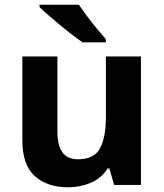

<svg xmlns="http://www.w3.org/2000/svg" viewBox="-20 -786 697 816"><path d="M579 -546V0H465L445 -70H437Q411 -28 365.5 -9Q320 10 269 10Q181 10 128 -37.5Q75 -85 75 -190V-546H224V-227Q224 -169 245 -139Q266 -109 312 -109Q380 -109 405 -155.5Q430 -202 430 -289V-546ZM315 -766Q330 -744 350.5 -716.5Q371 -689 392.5 -663.5Q414 -638 430 -619V-606H331Q312 -619 286.5 -638.5Q261 -658 234.5 -680Q208 -702 185 -722Q162 -742 148 -756V-766Z"/></svg>

Font: Noto Sans Bamum
Style: Bold
Weight: 700
Designer: Monotype Design Team
Foundry: Monotype Imaging Inc.
Version: Version 2.002; ttfautohint (v1.8.4.7-5d5b)